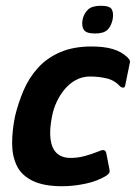

<svg xmlns="http://www.w3.org/2000/svg" viewBox="-20 -640 470 665"><path d="M195 5Q131 5 92.5 -14Q54 -33 38 -66.5Q22 -100 22 -144Q22 -188 32 -237Q43 -283 61.5 -326.5Q80 -370 111 -404.5Q142 -439 188 -459Q234 -479 297 -479Q341 -479 371 -470Q401 -461 422 -441Q429 -433 430 -429.5Q431 -426 429 -419L414 -346Q413 -337 407.5 -336.5Q402 -336 397 -340Q377 -362 349.5 -368.5Q322 -375 292 -375Q266 -375 244 -363.5Q222 -352 205 -332Q188 -312 176.5 -287.5Q165 -263 160 -236Q151 -191 155 -158.5Q159 -126 176.5 -109.5Q194 -93 225 -93Q248 -93 271.5 -99Q295 -105 325 -117Q344 -126 348 -110L359 -54Q361 -46 358.5 -41.5Q356 -37 349 -32Q319 -13 277 -4Q235 5 195 5ZM370 -572Q365 -549 352 -536.5Q339 -524 309 -524Q279 -524 270.5 -536.5Q262 -549 266 -572Q271 -594 285 -607Q299 -620 329 -620Q361 -620 367.5 -607Q374 -594 370 -572Z"/></svg>

Font: Glory
Style: Bold Italic
Weight: 700
Italic angle: -12°
Version: Version 1.011